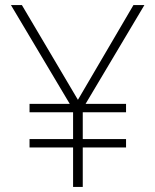

<svg xmlns="http://www.w3.org/2000/svg" viewBox="-20 -734 610 754"><path d="M286 -342 66 -714H23L254 -326H96V-293H267V-188H96V-155H267V0H305V-155H475V-188H305V-293H475V-326H316L547 -714H504Z"/></svg>

Font: Noto Sans Sinhala ExtraLight
Style: Regular
Weight: 200
Designer: Jelle Bosma - Monotype Design Team
Foundry: Monotype Imaging Inc.
Version: Version 2.006